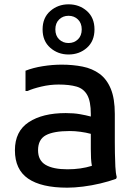

<svg xmlns="http://www.w3.org/2000/svg" viewBox="-20 -856 634 888"><path d="M291 12Q171 12 110 -30Q49 -72 49 -161Q49 -249 113 -291Q177 -333 284 -333Q321 -333 349.5 -328Q378 -323 400 -317V-329Q400 -387 383.5 -416.5Q367 -446 334 -455.5Q301 -465 251 -465Q211 -465 171 -455.5Q131 -446 107 -435H98V-529Q134 -543 178.5 -550Q223 -557 265 -557Q317 -557 362 -548Q407 -539 440.5 -514.5Q474 -490 492.5 -445Q511 -400 511 -329V-200Q511 -180 511.5 -148Q512 -116 513.5 -85.5Q515 -55 520 -37L517 -29Q484 -17 444 -7.5Q404 2 364 7Q324 12 291 12ZM156 -161Q156 -114 191 -93.5Q226 -73 292 -73Q354 -73 405 -89Q402 -105 401 -123.5Q400 -142 400 -167V-237Q378 -243 352 -246.5Q326 -250 303 -250Q228 -250 192 -230.5Q156 -211 156 -161ZM297 -604Q248 -604 212.5 -635Q177 -666 177 -720Q177 -774 212.5 -805Q248 -836 297 -836Q347 -836 382 -805Q417 -774 417 -720Q417 -666 382 -635Q347 -604 297 -604ZM297 -657Q323 -657 340.5 -674Q358 -691 358 -720Q358 -749 340.5 -766Q323 -783 297 -783Q271 -783 253.5 -766Q236 -749 236 -720Q236 -691 253.5 -674Q271 -657 297 -657Z"/></svg>

Font: Kufam Medium
Style: Regular
Weight: 500
Designer: Wael Morcos, Artur Schmal
Foundry: Original Type
Version: Version 1.300; ttfautohint (v1.8.3)